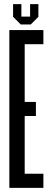

<svg xmlns="http://www.w3.org/2000/svg" viewBox="-20 -905 247 925"><path d="M80 -787 43 -824V-885H83V-825H125V-885H165V-824L128 -787ZM25 0V-760H189V-692H99V-414H153V-346H99V-68H189V0Z"/></svg>

Font: Commune Nuit Debout
Style: Regular
Weight: 400
Designer: Sébastien Marchal
Foundry: Sébastien Marchal
Version: Version 1.003;PS 1.3;hotconv 1.0.88;makeotf.lib2.5.647800